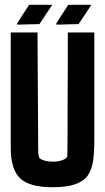

<svg xmlns="http://www.w3.org/2000/svg" viewBox="-20 -784 441 804"><path d="M65 -681Q50 -681 50 -682L58 -696L76 -724L102 -764H199L145 -683L97 -682ZM229 -681Q214 -681 214 -682L222 -696L240 -724L266 -764H363L309 -683L261 -682ZM200 0Q103 0 64 -37.5Q25 -75 25 -165V-648H137L140 -165V-160Q140 -152 140.5 -142Q141 -132 144 -125H143Q148 -117 165 -112Q182 -107 202 -107Q223 -107 241.5 -113.5Q260 -120 262 -131Q262 -138 262.5 -167.5Q263 -197 263 -241.5Q263 -286 263 -338Q263 -390 263.5 -441.5Q264 -493 264 -537.5Q264 -582 264 -611.5Q264 -641 264 -648H375V-197Q375 -149 370 -112Q365 -75 348.5 -50.5Q332 -26 296.5 -13Q261 0 200 0Z"/></svg>

Font: New Amsterdam
Style: Regular
Weight: 400
Designer: Vladimir Nikolic
Foundry: Vladimir Nikolic
Version: Version 1.000; ttfautohint (v1.8.4.7-5d5b)